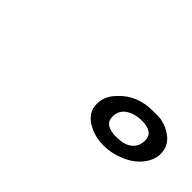

<svg xmlns="http://www.w3.org/2000/svg" viewBox="-12 -878 536 536"><g transform="rotate(45 256.0 -610.0)"><path d="M368 -527Q331 -527 302 -545.5Q273 -564 273 -597Q273 -627 297 -651Q335 -693 398 -693Q425 -693 430 -692Q459 -686 478.5 -668.5Q498 -651 498 -623Q498 -601 483 -580Q465 -555 433 -541Q401 -527 368 -527ZM441 -619Q441 -652 396 -652Q367 -652 348 -639Q329 -626 329 -602Q329 -569 377 -569Q381 -569 390 -570Q399 -571 401 -571Q441 -582 441 -619Z"/></g></svg>

Font: KaTeX_SansSerif
Style: Italic
Weight: 400
Version: Version 1.1; ttfautohint (v1.3)